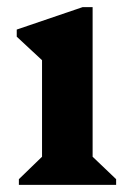

<svg xmlns="http://www.w3.org/2000/svg" viewBox="-20 -519 361 539"><path d="M33 0V-16L98 -79V-350L27 -416V-436L212 -499H240V-79L306 -16V0Z"/></svg>

Font: Platypi SemiBold
Style: Regular
Weight: 600
Designer: David Sargent
Foundry: Bolt Cutter Type
Version: Version 1.200; ttfautohint (v1.8.4.7-5d5b)